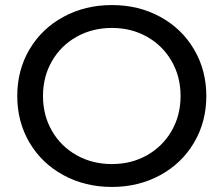

<svg xmlns="http://www.w3.org/2000/svg" viewBox="-20 -728 880 756"><path d="M47.9 -350.1Q47.9 -451.7 96.1 -533.5Q144.4 -615.3 229.9 -661.7Q315.3 -708.1 420.6 -708.1Q525.9 -708.1 610.9 -661.7Q695.9 -615.3 744.1 -533.4Q792.4 -451.6 792.4 -349.9Q792.4 -248.3 744.1 -166.5Q695.9 -84.7 610.7 -38.3Q525.5 8.1 420.6 8.1Q315.3 8.1 229.9 -38.3Q144.4 -84.7 96.1 -166.6Q47.9 -248.4 47.9 -350.1ZM691 -350Q691 -426 655.9 -487.1Q620.9 -548.1 559.2 -583.1Q497.6 -618 420.6 -618Q343.6 -618 281.5 -583.1Q219.4 -548.1 184.4 -487.1Q149.3 -426 149.3 -350Q149.3 -274 184.4 -212.9Q219.4 -151.9 281.5 -116.9Q343.6 -82 420.6 -82Q497.6 -82 559.2 -116.9Q620.9 -151.9 655.9 -212.9Q691 -274 691 -350Z"/></svg>

Font: iiserrat Thin
Style: Regular
Weight: 100
Designer: Akira Ohta
Foundry: Akira Ohta
Version: Version 1.200;Glyphs 3.3.1 (3343)